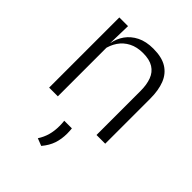

<svg xmlns="http://www.w3.org/2000/svg" viewBox="-209 -605 943 943"><g transform="rotate(45 262.5 -134.0)"><path d="M400 0V-306Q400 -349.5 388.2 -381Q376.5 -412.5 349.5 -429.5Q322.5 -446.5 277 -446.5Q235 -446.5 204 -430.5Q173 -414.5 154 -386.5Q135 -358.5 128 -322.5L115.5 -367.5H129Q135.5 -403.5 156.2 -432.8Q177 -462 212.2 -479.8Q247.5 -497.5 298 -497.5Q357 -497.5 392.5 -475.5Q428 -453.5 444.2 -412.2Q460.5 -371 460.5 -312V0ZM71 0V-487.5H131.5L128.5 -367L131.5 -364V0ZM291.5 62.5Q292 68.5 292.8 77.2Q293.5 86 293.5 96.5Q293.5 135 282.8 167Q272 199 246 230L207.5 215Q224.5 189 232.5 160.5Q240.5 132 240.5 97.5Q240.5 88 240 79.5Q239.5 71 238.5 62.5Z"/></g></svg>

Font: Anek Latin Medium Light
Style: Regular
Weight: 300
Version: Version 1.003